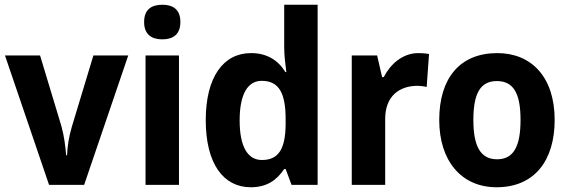

<svg xmlns="http://www.w3.org/2000/svg" viewBox="-20 -780 2401 810"><path d="M187 0H335L521 -546H374L283 -245C270 -201 264 -160 263 -125H259C256 -163 251 -204 239 -248L149 -546H1Z M665 -760C619 -760 588 -740 588 -687C588 -635 619 -614 665 -614C710 -614 741 -635 741 -687C741 -740 710 -760 665 -760ZM735 -546H594V0H735Z M1038 10C1107 10 1148 -21 1179 -67H1185L1210 0H1320V-760H1179V-579C1179 -542 1185 -504 1188 -476H1184C1154 -525 1107 -556 1039 -556C923 -556 848 -456 848 -273C848 -90 922 10 1038 10ZM1085 -105C1025 -105 991 -161 991 -272C991 -381 1024 -439 1084 -439C1159 -439 1185 -384 1185 -277V-255C1184 -153 1156 -105 1085 -105Z M1745 -556C1678 -556 1627 -509 1599 -455H1592L1571 -546H1464V0H1605V-278C1605 -375 1665 -418 1742 -418C1751 -418 1770 -416 1780 -413L1790 -552C1776 -555 1758 -556 1745 -556Z M2320 -274C2320 -456 2221 -556 2078 -556C1920 -556 1833 -450 1833 -274C1833 -102 1926 10 2075 10C2235 10 2320 -103 2320 -274ZM1977 -274C1977 -385 2006 -438 2076 -438C2147 -438 2176 -385 2176 -274C2176 -163 2147 -108 2077 -108C2007 -108 1977 -163 1977 -274Z"/></svg>

Font: Noto Sans Telugu SemiCondensed
Style: Bold
Weight: 700
Width: 4
Designer: Jelle Bosma - Monotype Design Team
Foundry: Monotype Imaging Inc.
Version: Version 2.005